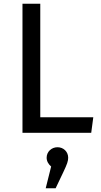

<svg xmlns="http://www.w3.org/2000/svg" viewBox="-20 -709 538 1025"><path d="M287 77C255 77 229 101 229 133C229 152 239 168 253 180L224 296H277L318 210C339 166 344 150 344 133C344 101 319 77 287 77ZM195 -689H100V0H467L478 -83H195Z"/></svg>

Font: Fira Math
Style: Regular
Weight: 400
Designer: Xiangdong Zeng
Foundry: Xiangdong Zeng
Version: Version 0.3.4